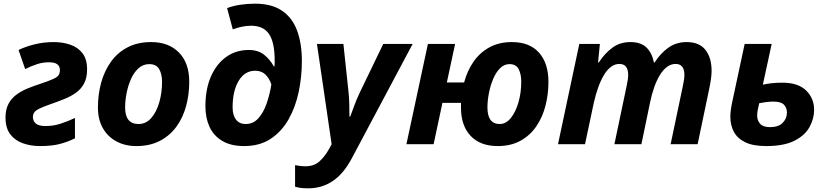

<svg xmlns="http://www.w3.org/2000/svg" viewBox="-20 -785 4507 1045"><path d="M198 10Q148 10 105 -5Q62 -20 36 -54Q10 -88 10 -145Q10 -190 26.5 -220.5Q43 -251 71 -271Q99 -291 132.5 -304.5Q166 -318 200 -329Q248 -345 270.5 -355.5Q293 -366 299.5 -377Q306 -388 306 -404Q306 -446 247 -446Q213 -446 182 -436Q151 -426 117 -409L81 -513Q118 -531 167.5 -543.5Q217 -556 272 -556Q322 -556 363.5 -541.5Q405 -527 429.5 -494.5Q454 -462 454 -408Q454 -362 438 -331.5Q422 -301 394.5 -281Q367 -261 331 -246.5Q295 -232 255 -218Q208 -202 183.5 -188Q159 -174 159 -148Q159 -127 174.5 -113Q190 -99 229 -99Q271 -99 312 -112.5Q353 -126 388 -143V-32Q347 -12 304 -1Q261 10 198 10Z M722 10Q661 10 613.5 -15.5Q566 -41 539.5 -88Q513 -135 513 -200Q513 -272 531 -336.5Q549 -401 585 -450.5Q621 -500 675.5 -528Q730 -556 803 -556Q898 -556 954 -499Q1010 -442 1010 -340Q1010 -271 993 -208Q976 -145 940.5 -96Q905 -47 850.5 -18.5Q796 10 722 10ZM734 -110Q775 -110 803.5 -143Q832 -176 847 -228.5Q862 -281 862 -340Q862 -381 846.5 -408.5Q831 -436 792 -436Q759 -436 734 -413.5Q709 -391 693 -355Q677 -319 669 -278Q661 -237 661 -200Q661 -110 734 -110Z M1309 10Q1236 10 1189 -18.5Q1142 -47 1120 -95.5Q1098 -144 1098 -206Q1098 -300 1128 -368.5Q1158 -437 1211 -475Q1264 -513 1334 -513Q1385 -513 1417.5 -487Q1450 -461 1470 -424H1474Q1475 -432 1475 -441.5Q1475 -451 1475 -456Q1475 -554 1444.5 -599.5Q1414 -645 1346 -645Q1323 -645 1296 -639.5Q1269 -634 1247 -625L1216 -741Q1248 -753 1287 -759Q1326 -765 1369 -765Q1458 -765 1514.5 -727Q1571 -689 1597 -618.5Q1623 -548 1623 -453Q1623 -368 1606 -286Q1589 -204 1551.5 -137Q1514 -70 1454 -30Q1394 10 1309 10ZM1317 -110Q1358 -110 1386 -141Q1414 -172 1431 -221Q1448 -270 1457 -325Q1447 -357 1425.5 -378.5Q1404 -400 1369 -400Q1312 -400 1279 -345Q1246 -290 1246 -201Q1246 -158 1264.5 -134Q1283 -110 1317 -110Z M1643 120Q1689 120 1719 93Q1749 66 1772 24L1785 0L1705 -546H1849L1876 -293Q1880 -259 1881 -219Q1882 -179 1882 -150H1886Q1896 -175 1907.5 -208Q1919 -241 1939 -283L2066 -546H2226L1894 78Q1849 162 1790 201Q1731 240 1658 240Q1632 240 1615 237.5Q1598 235 1586 231V114Q1599 116 1612.5 118Q1626 120 1643 120Z M2689 10Q2594 10 2541.5 -45.5Q2489 -101 2489 -199V-225H2388L2340 0H2192L2309 -546H2457L2412 -336H2506Q2523 -400 2557.5 -449.5Q2592 -499 2644 -527.5Q2696 -556 2766 -556Q2863 -556 2914 -498Q2965 -440 2965 -340Q2965 -271 2948.5 -208Q2932 -145 2898 -96Q2864 -47 2812 -18.5Q2760 10 2689 10ZM2700 -110Q2734 -110 2760.5 -143Q2787 -176 2802 -228.5Q2817 -281 2817 -340Q2817 -381 2803 -408.5Q2789 -436 2753 -436Q2724 -436 2701.5 -413.5Q2679 -391 2664 -355Q2649 -319 2641 -278Q2633 -237 2633 -200Q2633 -110 2700 -110Z M3017 0 3133 -546H3245L3235 -445H3239Q3271 -494 3312.5 -525Q3354 -556 3411 -556Q3468 -556 3498.5 -526.5Q3529 -497 3539 -445H3543Q3574 -494 3617 -525Q3660 -556 3717 -556Q3786 -556 3819.5 -513.5Q3853 -471 3853 -399Q3853 -366 3842 -311L3777 0H3630L3697 -319Q3705 -356 3705 -377Q3705 -437 3657 -437Q3632 -437 3610.5 -421Q3589 -405 3571.5 -376.5Q3554 -348 3540.5 -309.5Q3527 -271 3518 -227L3471 0H3324L3391 -319Q3399 -356 3399 -377Q3399 -437 3351 -437Q3326 -437 3304.5 -420.5Q3283 -404 3266 -375Q3249 -346 3235.5 -308Q3222 -270 3212 -226L3164 0Z M4150 10Q4078 10 4035.5 -11Q3993 -32 3974 -68Q3955 -104 3955 -150Q3955 -184 3967 -238L4033 -546H4180L4132 -324Q4153 -329 4179 -332Q4205 -335 4238 -335Q4324 -335 4367.5 -292.5Q4411 -250 4411 -187Q4411 -139 4386 -93.5Q4361 -48 4304 -19Q4247 10 4150 10ZM4171 -93Q4217 -93 4240 -116.5Q4263 -140 4263 -172Q4263 -199 4246.5 -215.5Q4230 -232 4190 -232Q4156 -232 4112 -223Q4106 -197 4103.5 -183Q4101 -169 4101 -155Q4101 -130 4117 -111.5Q4133 -93 4171 -93Z"/></svg>

Font: BC Sans
Style: Bold Italic
Weight: 700
Italic angle: -12°
Designer: Monotype Design Team
Province of B.C.
Foundry: Monotype Imaging Inc.
Version: Version 2.000;GOOG;noto-source:20170915:90ef993387c0